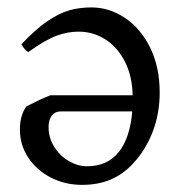

<svg xmlns="http://www.w3.org/2000/svg" viewBox="-20 -489 494 523"><path d="M203.1 14.6Q157.2 14.6 118.4 -5.4Q79.6 -25.4 56.9 -59.8Q34.2 -94.2 34.2 -136.2Q34.2 -174.3 51.8 -199.2Q91.8 -219.7 117.2 -229.5H341.3Q340.3 -281.7 320.3 -321Q300.3 -360.4 267.1 -381.6Q233.9 -402.8 193.8 -402.8Q164.1 -402.8 133.8 -391.6Q103.5 -380.4 57.1 -347.2Q50.3 -350.6 44.7 -358.6Q39.1 -366.7 38.1 -368.2Q76.2 -408.7 108.2 -430.7Q140.1 -452.6 168.2 -460.7Q196.3 -468.8 229 -468.8Q277.3 -468.8 320.1 -440.4Q362.8 -412.1 388.9 -359.4Q415 -306.6 415 -236.8Q415 -180.2 396 -130.4Q377 -80.6 342.8 -43.9Q315.4 -14.2 281.2 0.2Q247.1 14.6 203.1 14.6ZM145 -185.5Q129.9 -185.5 121.1 -174.1Q112.3 -162.6 112.3 -143.1Q112.3 -113.8 127.7 -89.1Q143.1 -64.5 167.5 -50.3Q191.9 -36.1 216.8 -36.1Q272 -36.1 303 -74.2Q334 -112.3 340.3 -185.5Z"/></svg>

Font: David Libre
Style: Regular
Weight: 400
Version: Version 1.000